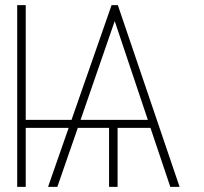

<svg xmlns="http://www.w3.org/2000/svg" viewBox="-20 -727 793 747"><path d="M80.1 -260.7H258.3L414.1 -707H438.5L678.7 0H642.6L565.4 -229.5H437.5V0H404.3V-229.5H282.7L203.1 0H167L247.1 -229.5H80.1V0H46.9V-707H80.1ZM555.2 -260.7 426.3 -645 293.5 -260.7Z"/></svg>

Font: Pretendard Thin
Style: Regular
Weight: 100
Designer: Base glyphs from Inter by Rasmus Andersson; Hangeul glyphs from Noto Sans CJK(Source Han Sans) by Jang Soo-young and Kan
Foundry: Kil Hyung-jin
Version: Version 1.309